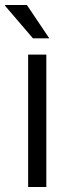

<svg xmlns="http://www.w3.org/2000/svg" viewBox="-42 -743 275 763"><path d="M153.8 -590.8H88.9L-22 -720.2L-21 -723.1H64.9ZM69.8 0V-525.9H142.1V0Z"/></svg>

Font: Archivo Light
Style: Regular
Weight: 300
Designer: Hector Gatti
Foundry: Omnibus-Type
Version: Version 2.001